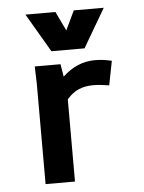

<svg xmlns="http://www.w3.org/2000/svg" viewBox="-48 -672 535 711"><g transform="rotate(-5 219.0 -316.0)"><path d="M92.8 -374 90.8 -437.5H186.5L194.3 -390.6Q219.7 -415 250 -428.2Q280.3 -441.4 315.4 -441.4Q343.8 -441.4 377 -433.6L359.4 -343.8Q324.2 -349.6 300.8 -349.6Q270.5 -349.6 247.1 -339.8Q223.6 -330.1 202.1 -305.7V0H92.8ZM364.3 -631.8 280.3 -488.3H157.2L73.2 -631.8H184.6L218.8 -560.5L252.9 -631.8Z"/></g></svg>

Font: Sudo Variable
Style: Regular
Weight: 400
Monospace: yes
Designer: Jens Kutilek
Foundry: Jens Kutilek
Version: Version 0.040